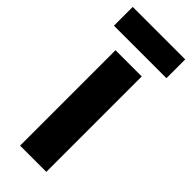

<svg xmlns="http://www.w3.org/2000/svg" viewBox="-254 -752 781 781"><g transform="rotate(45 137.0 -361.5)"><path d="M288 -723H-14V-615H288ZM212 0V-549H61V0Z"/></g></svg>

Font: Noto Sans Gujarati Condensed ExtraBold
Style: Regular
Weight: 800
Width: 3
Designer: Jelle Bosma - Monotype Design Team, Universal Thirst
Foundry: Monotype Imaging Inc.
Version: Version 2.106